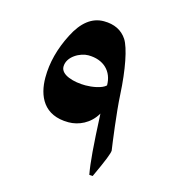

<svg xmlns="http://www.w3.org/2000/svg" viewBox="-103 -773 796 863"><g transform="rotate(15 295.0 -341.5)"><path d="M406 1C446 -85 458 -117 459 -131C454 -165 435 -304 431 -384C425 -500 406 -595 383 -631C360 -666 324 -684 275 -684C220 -684 175 -649 140 -580C104 -510 86 -441 86 -372C86 -286 122 -204 238 -204C285 -204 337 -227 367 -279C374 -129 380 -54 390 0ZM269 -384C215 -384 152 -401 152 -440C152 -488 210 -518 247 -518C319 -518 363 -474 363 -409C345 -391 299 -384 269 -384Z"/></g></svg>

Font: Noto Nastaliq Urdu
Style: Bold
Weight: 700
Designer: Monotype Design Team (Patrick Giasson: type design, Kamal Mansour: OpenType code, Glenda Bellarosa). Updated by Simon Co
Foundry: Monotype Imaging Inc., Simon Cozens
Version: Version 3.009